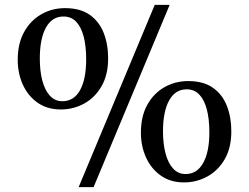

<svg xmlns="http://www.w3.org/2000/svg" viewBox="-20 -771 1026 791"><path d="M304 0 617.5 -751H679L365.5 0ZM230.5 -320Q174.5 -320 134.8 -348Q95 -376 74 -422.5Q53 -469 53 -524.5Q53 -592.5 79.8 -640Q106.5 -687.5 150.8 -712.5Q195 -737.5 247.5 -737.5Q311 -737.5 350 -709.8Q389 -682 407.2 -635.2Q425.5 -588.5 425.5 -530.5Q425.5 -462.5 398.2 -415.5Q371 -368.5 326.5 -344.2Q282 -320 230.5 -320ZM237 -354Q284.5 -354 309.8 -399.5Q335 -445 335 -526.5Q335 -581.5 324.5 -621Q314 -660.5 293.5 -681.8Q273 -703 241.5 -703Q194.5 -703 169.2 -657.2Q144 -611.5 144 -529.5Q144 -479 154.2 -439.5Q164.5 -400 185.2 -377Q206 -354 237 -354ZM738 -19.5Q682 -19.5 642.2 -47.8Q602.5 -76 581.5 -122.5Q560.5 -169 560.5 -224Q560.5 -292.5 587.2 -340Q614 -387.5 658.2 -412.2Q702.5 -437 755 -437Q818.5 -437 857.5 -409.2Q896.5 -381.5 914.8 -334.5Q933 -287.5 933 -230.5Q933 -162 905.8 -115Q878.5 -68 834 -43.8Q789.5 -19.5 738 -19.5ZM744.5 -54Q791.5 -54 817 -99.5Q842.5 -145 842.5 -226Q842.5 -281 832 -320.5Q821.5 -360 801 -381.5Q780.5 -403 749 -403Q702 -403 676.8 -357.2Q651.5 -311.5 651.5 -229.5Q651.5 -179 661.8 -139.5Q672 -100 692.8 -77Q713.5 -54 744.5 -54Z"/></svg>

Font: Merriweather 96pt Medium
Style: Regular
Weight: 500
Version: Version 2.100